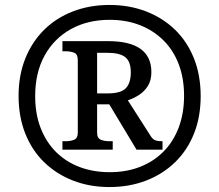

<svg xmlns="http://www.w3.org/2000/svg" viewBox="-20 -745 885 775"><path d="M422 10Q342 10 275 -16Q208 -42 158.5 -90Q109 -138 82 -206Q55 -274 55 -358Q55 -441 82 -508.5Q109 -576 158 -624.5Q207 -673 274.5 -699Q342 -725 422 -725Q502 -725 569.5 -699Q637 -673 686.5 -625Q736 -577 763 -509Q790 -441 790 -357Q790 -273 763 -205.5Q736 -138 686.5 -90Q637 -42 569.5 -16Q502 10 422 10ZM422.5 -50Q491 -50 545.8 -71.7Q600.7 -93.3 640.5 -133.7Q680.3 -174 701.6 -231.1Q723 -288.2 723 -358.1Q723 -429 701.5 -485.5Q680 -542 640 -581.9Q600.1 -621.7 545 -643.4Q489.9 -665 422.7 -665Q334 -665 266.2 -627.5Q198.5 -590.1 160.2 -521Q122 -452 122 -356.7Q122 -284.9 144.2 -227.9Q166.5 -170.9 206.6 -131.1Q246.8 -91.3 301.9 -70.6Q357 -50 422.5 -50ZM232 -141V-175H245Q265 -175 279.5 -181Q294 -187 294 -210V-503Q294 -526 279.5 -532Q265 -538 245 -538H232V-579H415Q504 -579 547.5 -547.5Q591 -516 591 -454Q591 -420.6 577 -398.3Q563 -376 541.7 -362.1Q520.4 -348.2 496 -340L585 -201Q594 -185 604 -180Q614 -175 636 -175V-141H531L421 -324H372V-209.5Q372 -187 387 -181Q402 -175 421 -175H435V-141ZM414.4 -368Q468 -368 488 -389Q508 -410 508 -453Q508 -496 486 -514Q464 -532 411 -532H372V-368Z"/></svg>

Font: Noto Serif Tamil
Style: Regular
Weight: 400
Designer: Indian Type Foundry, Tom Grace, and the Monotype Design Team
Foundry: Monotype Imaging Inc.
Version: Version 2.003